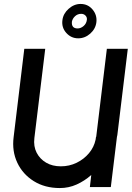

<svg xmlns="http://www.w3.org/2000/svg" viewBox="-20 -947 667 972"><path d="M466 -254H467L521 -700H627L574 -263Q573 -258 572 -254L541 0H435L442 -61Q408 -31 368 -13Q328 5 283 5Q207 5 151 -30Q95 -65 67.5 -123.5Q40 -182 49 -253L103 -700H209L154 -248Q149 -206 165.5 -174Q182 -142 213.5 -123.5Q245 -105 288 -105Q331 -105 368 -123Q405 -141 430.5 -171.5Q456 -202 464 -240ZM376 -753Q340 -753 315.5 -780.5Q291 -808 296 -845Q300 -878 327.5 -902.5Q355 -927 388 -927Q425 -927 448.5 -899Q472 -871 468 -835Q464 -801 437 -777Q410 -753 376 -753ZM391 -877Q373 -877 360 -865Q347 -853 344 -837Q341 -803 373 -803Q389 -803 403.5 -815.5Q418 -828 420 -848Q421 -860 412.5 -868.5Q404 -877 391 -877Z"/></svg>

Font: Kulim Park SemiBold
Style: Italic
Weight: 600
Italic angle: -8°
Designer: Noponies / Dale Sattler
Foundry: Noponies
Version: Version 1.000; ttfautohint (v1.8.3)